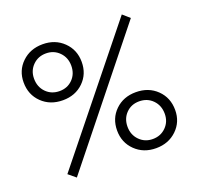

<svg xmlns="http://www.w3.org/2000/svg" viewBox="-112 -738 895 866"><g transform="rotate(-20 336.0 -305.0)"><path d="M80 -23 557 -616 590 -587 115 6ZM36 -479Q36 -536 75.5 -574Q115 -612 175 -612Q235 -612 274.5 -573.5Q314 -535 314 -477Q314 -419 275 -381Q236 -343 176 -343Q115 -343 75.5 -381.5Q36 -420 36 -479ZM264 -477Q264 -516 238.5 -542Q213 -568 175 -568Q137 -568 111.5 -542.5Q86 -517 86 -479Q86 -439 111.5 -413Q137 -387 176 -387Q214 -387 239 -412.5Q264 -438 264 -477ZM636 -129Q636 -72 596.5 -34Q557 4 497 4Q437 4 397.5 -34.5Q358 -73 358 -131Q358 -189 397 -227Q436 -265 496 -265Q557 -265 596.5 -226.5Q636 -188 636 -129ZM408 -131Q408 -92 433.5 -66Q459 -40 497 -40Q535 -40 560.5 -65.5Q586 -91 586 -129Q586 -169 560.5 -195Q535 -221 496 -221Q458 -221 433 -195.5Q408 -170 408 -131Z"/></g></svg>

Font: LXGW Bright GB
Style: Regular
Weight: 400
Designer: Christian Thalmann (Catharsis Fonts)
Foundry: LXGW / Christian Thalmann (Catharsis Fonts) / Fontworks Inc.
Version: Version 5.510